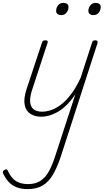

<svg xmlns="http://www.w3.org/2000/svg" viewBox="-98 -795 733 1334"><path d="M189 16Q145 16 113.5 -4Q82 -24 73.5 -66Q65 -108 86 -174L194 -500Q197 -508 201.5 -511.5Q206 -515 217 -515Q226 -515 231 -511Q236 -507 233 -499L123 -164Q109 -119 111.5 -86.5Q114 -54 134.5 -36.5Q155 -19 194 -19Q223 -19 256.5 -30Q290 -41 325 -67.5Q360 -94 395 -139.5Q430 -185 462 -254L542 -500Q544 -508 549 -511.5Q554 -515 564 -515Q576 -515 579 -508.5Q582 -502 579 -494L325 291Q300 367 270 418Q240 469 198 494Q156 519 93 519Q51 519 18.5 506.5Q-14 494 -37 469.5Q-60 445 -77 409Q-79 401 -77 395.5Q-75 390 -66 385Q-56 380 -51 382Q-46 384 -44 391Q-20 443 13.5 463.5Q47 484 97 484Q147 484 181.5 462.5Q216 441 240.5 397.5Q265 354 286 288L426 -141Q395 -94 362.5 -63Q330 -32 298.5 -15Q267 2 239 9Q211 16 189 16ZM328 -690Q312 -690 302 -697.5Q292 -705 292 -719Q292 -741 305.5 -758Q319 -775 342 -775Q358 -775 368 -768Q378 -761 378 -746Q378 -725 364.5 -707.5Q351 -690 328 -690ZM552 -690Q536 -690 526 -697.5Q516 -705 516 -719Q516 -741 530 -758Q544 -775 566 -775Q582 -775 592 -768Q602 -761 602 -746Q602 -725 588.5 -707.5Q575 -690 552 -690Z"/></svg>

Font: Playwrite MX Thin
Style: Regular
Weight: 250
Designer: Veronika Burian, José Scaglione
Foundry: TypeTogether
Version: Version 1.002